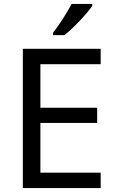

<svg xmlns="http://www.w3.org/2000/svg" viewBox="-20 -964 596 984"><path d="M453 -934V-944H347C324 -899 281 -833 252 -796V-784H310C357 -820 428 -897 453 -934ZM496 0V-79H187V-334H478V-412H187V-635H496V-714H97V0Z"/></svg>

Font: Noto Sans Cypriot
Style: Regular
Weight: 400
Designer: Monotype Design Team
Foundry: Monotype Imaging Inc.
Version: Version 2.002